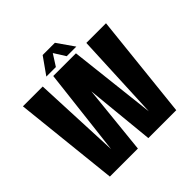

<svg xmlns="http://www.w3.org/2000/svg" viewBox="-185 -875 1032 1032"><g transform="rotate(-45 331.0 -359.0)"><path d="M77.5 0 14 -597.5H164.5L186.5 -99.5L244.5 -597.5H417L473.5 -100L496 -597.5H645.5L582 0H370L331 -394.5L290.5 0ZM216 -621.5 284 -717.5H377L444 -621.5H371L330 -686.5L288.5 -621.5Z"/></g></svg>

Font: Anybody Condensed Regular
Style: Bold
Weight: 700
Width: 3
Designer: Tyler Finck
Foundry: Etcetera Type Company
Version: Version 1.010; ttfautohint (v1.8.3) -l 8 -r 50 -G 200 -x 14 